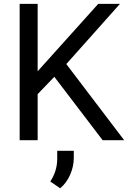

<svg xmlns="http://www.w3.org/2000/svg" viewBox="-20 -731 667 1001"><path d="M263.2 -330.6 176.3 -240.2V0H82.5V-710.9H176.3V-359.4L492.2 -710.9H605.5L325.7 -397L627.4 0H515.1ZM293.5 250.5 242.2 215.3Q277.3 162.1 278.3 100.1V55.2H364.7V92.3Q364.7 136.7 345.5 180.4Q326.2 224.1 293.5 250.5Z"/></svg>

Font: Noboto
Style: Regular
Weight: 400
Designer: Google
Version: Version 2.001101; 2014